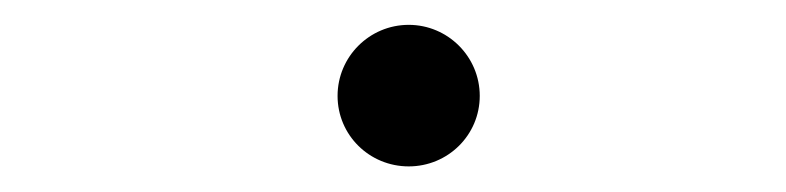

<svg xmlns="http://www.w3.org/2000/svg" viewBox="-20 -407 626 153"><path d="M305.7 -274.4C336.9 -274.4 362.3 -299.3 362.3 -330.6C362.3 -361.8 336.9 -387.2 305.7 -387.2C274.4 -387.2 249 -361.8 249 -330.6C249 -299.3 274.4 -274.4 305.7 -274.4Z"/></svg>

Font: Cascadia Mono NF Light
Style: Italic
Weight: 300
Italic angle: -10°
Monospace: yes
Designer: Aaron Bell
Foundry: Saja Typeworks
Version: Version 2404.023